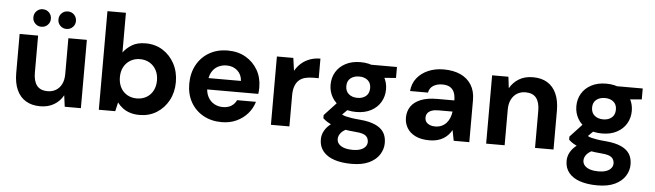

<svg xmlns="http://www.w3.org/2000/svg" viewBox="-54 -943 4764 1397"><g transform="rotate(5 2327.5 -244.0)"><path d="M252 12Q191 12 147.5 -14Q104 -40 81 -90.5Q58 -141 58 -215V-499H193V-228Q193 -167 218 -134.5Q243 -102 297 -102Q331 -102 357.5 -118Q384 -134 399 -164Q414 -194 414 -238V-499H549V0H431L420 -83Q397 -40 354 -14Q311 12 252 12ZM210 -565Q184 -565 165.5 -583.5Q147 -602 147 -628Q147 -656 165.5 -674.5Q184 -693 210 -693Q238 -693 256.5 -674.5Q275 -656 275 -628Q275 -602 256.5 -583.5Q238 -565 210 -565ZM394 -565Q367 -565 348.5 -583.5Q330 -602 330 -628Q330 -656 348.5 -674.5Q367 -693 394 -693Q421 -693 439.5 -674.5Q458 -656 458 -628Q458 -602 439.5 -583.5Q421 -565 394 -565Z M978 12Q940 12 909.5 2.5Q879 -7 855.5 -24.5Q832 -42 815 -65L800 0H680V-720H815V-430Q839 -463 878 -487Q917 -511 978 -511Q1048 -511 1102.5 -477Q1157 -443 1189 -383.5Q1221 -324 1221 -249Q1221 -174 1189 -115Q1157 -56 1102.5 -22Q1048 12 978 12ZM947 -106Q987 -106 1018 -124Q1049 -142 1066 -174.5Q1083 -207 1083 -249Q1083 -291 1066 -323.5Q1049 -356 1018 -374.5Q987 -393 947 -393Q908 -393 877 -374.5Q846 -356 829 -324Q812 -292 812 -249Q812 -207 829 -174.5Q846 -142 877 -124Q908 -106 947 -106Z M1578 12Q1502 12 1443.5 -20.5Q1385 -53 1352 -111Q1319 -169 1319 -245Q1319 -323 1351.5 -383Q1384 -443 1442.5 -477Q1501 -511 1578 -511Q1653 -511 1709 -478.5Q1765 -446 1797 -390.5Q1829 -335 1829 -264Q1829 -254 1828.5 -242Q1828 -230 1826 -216H1416V-299H1692Q1689 -346 1657.5 -374Q1626 -402 1579 -402Q1544 -402 1515 -386.5Q1486 -371 1469 -339.5Q1452 -308 1452 -260V-231Q1452 -191 1468 -161Q1484 -131 1512.5 -114.5Q1541 -98 1577 -98Q1614 -98 1639 -114Q1664 -130 1676 -157H1814Q1800 -109 1767 -71Q1734 -33 1686 -10.5Q1638 12 1578 12Z M1937 0V-499H2057L2070 -406Q2089 -439 2115.5 -462Q2142 -485 2177 -498Q2212 -511 2254 -511V-368H2213Q2182 -368 2156 -361.5Q2130 -355 2111.5 -339Q2093 -323 2082.5 -295.5Q2072 -268 2072 -227V0Z M2546 232Q2474 232 2420.5 214.5Q2367 197 2337.5 161.5Q2308 126 2308 74Q2308 39 2326 8Q2344 -23 2379 -48Q2414 -73 2465 -92L2515 -25Q2470 -10 2450 12.5Q2430 35 2430 60Q2430 83 2445.5 99Q2461 115 2487 122.5Q2513 130 2546 130Q2577 130 2600.5 122Q2624 114 2637 98.5Q2650 83 2650 63Q2650 36 2631 19Q2612 2 2557 -2Q2506 -6 2466.5 -13.5Q2427 -21 2397.5 -31.5Q2368 -42 2347 -55Q2326 -68 2313 -81V-104L2420 -219L2516 -189L2391 -64L2430 -130Q2440 -123 2450.5 -117.5Q2461 -112 2477 -108Q2493 -104 2518.5 -100Q2544 -96 2583 -93Q2649 -87 2691.5 -68Q2734 -49 2754 -17.5Q2774 14 2774 60Q2774 104 2749.5 143.5Q2725 183 2674.5 207.5Q2624 232 2546 232ZM2547 -147Q2483 -147 2437.5 -171.5Q2392 -196 2368 -237.5Q2344 -279 2344 -329Q2344 -380 2368 -421Q2392 -462 2438 -486.5Q2484 -511 2547 -511Q2610 -511 2655.5 -486.5Q2701 -462 2725 -421Q2749 -380 2749 -329Q2749 -279 2725 -237.5Q2701 -196 2655.5 -171.5Q2610 -147 2547 -147ZM2547 -250Q2585 -250 2609 -270.5Q2633 -291 2633 -329Q2633 -366 2609 -386Q2585 -406 2547 -406Q2508 -406 2483.5 -386Q2459 -366 2459 -329Q2459 -291 2483.5 -270.5Q2508 -250 2547 -250ZM2629 -404 2606 -499H2814V-419Z M3096 12Q3033 12 2992 -8.5Q2951 -29 2931 -63Q2911 -97 2911 -138Q2911 -184 2934.5 -219Q2958 -254 3006 -273.5Q3054 -293 3126 -293H3251Q3251 -330 3240.5 -353.5Q3230 -377 3209 -389Q3188 -401 3154 -401Q3116 -401 3088.5 -384Q3061 -367 3055 -333H2924Q2929 -388 2960 -427.5Q2991 -467 3041.5 -489Q3092 -511 3155 -511Q3226 -511 3277.5 -487.5Q3329 -464 3357.5 -418.5Q3386 -373 3386 -308V0H3272L3257 -77Q3246 -57 3231 -41Q3216 -25 3196 -13Q3176 -1 3151 5.5Q3126 12 3096 12ZM3128 -92Q3154 -92 3175 -101.5Q3196 -111 3210.5 -127.5Q3225 -144 3233.5 -165Q3242 -186 3245 -210V-211H3141Q3111 -211 3091 -203Q3071 -195 3062 -181.5Q3053 -168 3053 -150Q3053 -131 3062.5 -118.5Q3072 -106 3088.5 -99Q3105 -92 3128 -92Z M3509 0V-499H3628L3638 -416Q3662 -459 3704.5 -485Q3747 -511 3807 -511Q3869 -511 3912 -485Q3955 -459 3978 -408Q4001 -357 4001 -283V0H3866V-271Q3866 -332 3841 -364.5Q3816 -397 3762 -397Q3728 -397 3701.5 -381Q3675 -365 3659.5 -334.5Q3644 -304 3644 -261V0Z M4341 232Q4269 232 4215.5 214.5Q4162 197 4132.5 161.5Q4103 126 4103 74Q4103 39 4121 8Q4139 -23 4174 -48Q4209 -73 4260 -92L4310 -25Q4265 -10 4245 12.5Q4225 35 4225 60Q4225 83 4240.5 99Q4256 115 4282 122.5Q4308 130 4341 130Q4372 130 4395.5 122Q4419 114 4432 98.5Q4445 83 4445 63Q4445 36 4426 19Q4407 2 4352 -2Q4301 -6 4261.5 -13.5Q4222 -21 4192.5 -31.5Q4163 -42 4142 -55Q4121 -68 4108 -81V-104L4215 -219L4311 -189L4186 -64L4225 -130Q4235 -123 4245.5 -117.5Q4256 -112 4272 -108Q4288 -104 4313.5 -100Q4339 -96 4378 -93Q4444 -87 4486.5 -68Q4529 -49 4549 -17.5Q4569 14 4569 60Q4569 104 4544.5 143.5Q4520 183 4469.5 207.5Q4419 232 4341 232ZM4342 -147Q4278 -147 4232.5 -171.5Q4187 -196 4163 -237.5Q4139 -279 4139 -329Q4139 -380 4163 -421Q4187 -462 4233 -486.5Q4279 -511 4342 -511Q4405 -511 4450.5 -486.5Q4496 -462 4520 -421Q4544 -380 4544 -329Q4544 -279 4520 -237.5Q4496 -196 4450.5 -171.5Q4405 -147 4342 -147ZM4342 -250Q4380 -250 4404 -270.5Q4428 -291 4428 -329Q4428 -366 4404 -386Q4380 -406 4342 -406Q4303 -406 4278.5 -386Q4254 -366 4254 -329Q4254 -291 4278.5 -270.5Q4303 -250 4342 -250ZM4424 -404 4401 -499H4609V-419Z"/></g></svg>

Font: DM Sans 20pt
Style: Bold
Weight: 700
Version: Version 4.004;gftools[0.9.30]